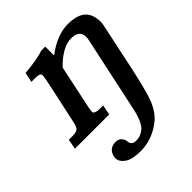

<svg xmlns="http://www.w3.org/2000/svg" viewBox="-177 -525 851 851"><g transform="rotate(-45 248.0 -99.5)"><path d="M401 -297Q403 -307 403 -315Q403 -358 350 -358Q323 -358 293 -341Q263 -324 233 -293L199 -133Q186 -74 186 -61Q186 -60 186 -59Q192 -47 221 -47H241L232 0H17L26 -47H47Q72 -47 81.5 -54.5Q91 -62 96 -88L133 -259Q146 -318 146 -332Q146 -335 145 -336Q144 -346 111 -346H90L100 -392Q135 -395 161.5 -399.5Q188 -404 207 -409H206L218 -413H244V-362Q244 -358 245 -358Q245 -358 245 -358Q317 -413 386 -413Q479 -413 493 -345Q496 -331 496 -318Q496 -308 494 -299L445 -67Q429 7 415.5 53Q402 99 389 118L390 117Q369 155 337 175L339 174Q282 214 214 214Q163 214 138.5 196.5Q114 179 114 157Q114 152 115 147Q124 106 166 106Q195 106 204 137L205 147V146Q209 167 234 167Q251 167 264.5 161Q278 155 289 145Q297 136 304 122.5Q311 109 317 89Q318 86 319.5 81.5Q321 77 322 71Z"/></g></svg>

Font: New Athena Unicode
Style: Bold Italic
Weight: 700
Designer: J. Rusten 1997; rev. by R. Hancock 2001, 2002, rev. by D. Mastronarde 2002-2021
Foundry: Society for Classical Studies (formerly American Philological Association)
Version: Version 5.008